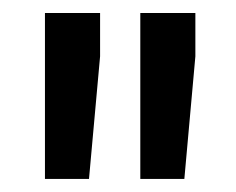

<svg xmlns="http://www.w3.org/2000/svg" viewBox="-20 -770 364 296"><path d="M134.3 -683.1 117.2 -494.1H49.3V-750H134.3ZM281.2 -683.1 264.2 -494.1H196.3V-750H281.2Z"/></svg>

Font: Roboto-o Medium
Style: Regular
Weight: 500
Designer: Google
Version: Version 2.134; 2016; ttfautohint (v1.6)